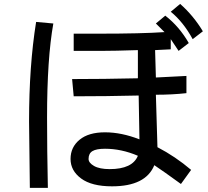

<svg xmlns="http://www.w3.org/2000/svg" viewBox="-20 -875 1040 958"><path d="M992.2 -718.8 941.4 -679.7Q894.5 -765.6 832 -816.4L878.9 -855.5Q945.3 -796.9 992.2 -718.8ZM933.6 -27.3 882.8 43Q796.9 -19.5 750 -50.8Q707 54.7 539.1 54.7Q437.5 54.7 384.8 15.6Q332 -23.4 332 -82Q332 -140.6 377 -177.7Q421.9 -214.8 503.9 -214.8Q585.9 -214.8 675.8 -179.7L671.9 -398.4Q511.7 -394.5 347.7 -394.5L339.8 -480.5Q496.1 -480.5 668 -484.4V-625Q550.8 -621.1 484.4 -621.1H347.7V-707H472.7Q687.5 -707 800.8 -714.8L757.8 -757.8L804.7 -796.9Q875 -742.2 921.9 -660.2L871.1 -621.1L832 -679.7V-628.9L753.9 -625L757.8 -488.3L910.2 -496.1V-410.2Q839.8 -402.3 757.8 -402.3L765.6 -140.6Q855.5 -93.8 933.6 -27.3ZM668 -97.7Q585.9 -132.8 503.9 -132.8Q460.9 -132.8 441.4 -121.1Q421.9 -109.4 421.9 -82Q421.9 -62.5 449.2 -46.9Q476.6 -31.2 527.3 -31.2Q640.6 -31.2 668 -97.7ZM246.1 -757.8Q214.8 -582 214.8 -289.1Q214.8 -125 218.8 62.5H128.9L125 -269.5Q125 -546.9 160.2 -765.6Z"/></svg>

Font: WenQuanYi Micro Hei
Style: Regular
Weight: 400
Foundry: Ascender Corporation
Version: Version 0.2.0-beta